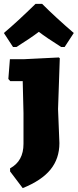

<svg xmlns="http://www.w3.org/2000/svg" viewBox="-45 -772 400 989"><path d="M22 -530 -25 -602Q44 -660 138 -752H172Q242 -682 335 -602L288 -530H270Q194 -578 155 -608Q116 -578 40 -530ZM258 -476 263 -472 254 -210 261 -35Q261 45 215 101.5Q169 158 72 197L7 111V95Q76 58 76 -31V-190L72 -354H8L-2 -365L6 -467H77Z"/></svg>

Font: Alegreya Sans Black
Style: Regular
Weight: 900
Designer: Juan Pablo del Peral
Foundry: Huerta Tipografica
Version: Version 2.007